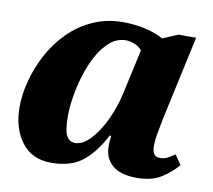

<svg xmlns="http://www.w3.org/2000/svg" viewBox="-67 -621 783 707"><g transform="rotate(10 325.0 -268.0)"><path d="M167 10Q94 10 55.5 -42Q17 -94 17 -172Q17 -219 30.5 -270.5Q44 -322 70 -371Q96 -420 135 -459.5Q174 -499 225.5 -522.5Q277 -546 339 -546Q386 -546 426 -536Q466 -526 490 -512L547 -536H613L544 -218Q538 -187 533.5 -162Q529 -137 529 -117Q529 -77 558 -77Q574 -77 585.5 -83Q597 -89 613 -100L638 -64Q613 -35 578 -12.5Q543 10 486 10Q425 10 395 -16.5Q365 -43 365 -87Q365 -99 366 -107.5Q367 -116 368 -126H362Q330 -63 286 -26.5Q242 10 167 10ZM241 -77Q269 -77 297.5 -107Q326 -137 349 -185Q372 -233 384 -287L421 -455Q408 -470 391 -476Q374 -482 361 -482Q328 -482 302 -460Q276 -438 256.5 -403Q237 -368 224 -326Q211 -284 204.5 -243.5Q198 -203 198 -171Q198 -116 209 -96.5Q220 -77 241 -77Z"/></g></svg>

Font: Noto Serif ExtraBold
Style: Italic
Weight: 800
Italic angle: -12°
Designer: Monotype Design Team
Foundry: Monotype Imaging Inc.
Version: Version 2.013